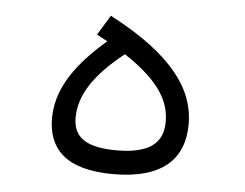

<svg xmlns="http://www.w3.org/2000/svg" viewBox="-39 -471 664 520"><g transform="rotate(5 293.0 -211.5)"><path d="M285.6 2C418.9 2 478 -54.7 478 -150.9C478 -241.7 419.9 -332 242.7 -424.8L209.5 -370.6C219.7 -365.2 229.5 -359.9 238.8 -355C141.6 -271.5 107.9 -202.1 107.9 -134.3C107.9 -54.2 154.3 2 285.6 2ZM289.6 -324.2C392.6 -256.8 415.5 -201.2 415.5 -151.4C415.5 -91.8 376 -63 289.6 -63C209 -63 171.4 -86.4 171.4 -141.6C171.4 -202.6 209.5 -261.2 289.6 -324.2Z"/></g></svg>

Font: Cascadia Mono NF Light
Style: Regular
Weight: 300
Monospace: yes
Designer: Aaron Bell
Foundry: Saja Typeworks
Version: Version 2404.023